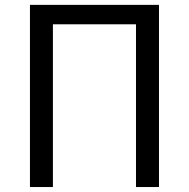

<svg xmlns="http://www.w3.org/2000/svg" viewBox="-20 -753 761 773"><path d="M100.6 0V-733.4H620.1V0H527.5V-655.2H193V0Z"/></svg>

Font: Noto Sans SC Thin
Style: Regular
Weight: 100
Designer: Ryoko NISHIZUKA 西塚涼子 (kana, bopomofo & ideographs); Paul D. Hunt (Latin, Greek & Cyrillic); Sandoll Communications 산돌커뮤니
Foundry: Adobe
Version: Version 2.004-H2;hotconv 1.0.118;makeotfexe 2.5.65603